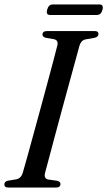

<svg xmlns="http://www.w3.org/2000/svg" viewBox="-22 -839 480 859"><path d="M179.5 -65.5Q173.5 -40.5 193 -36L235 -30Q248.5 -26 248.5 -16Q248.5 0 229 0H14.5Q-2.5 0 -2.5 -14Q-2.5 -27 13 -30.5L49.5 -36.5Q72.5 -40.5 80 -66.5Q87 -90 99 -133.5Q111 -177 126.2 -232.5Q141.5 -288 157.8 -348Q174 -408 189.2 -464.2Q204.5 -520.5 216.5 -566Q228.5 -611.5 235 -637.5Q239.5 -659 220 -663.5L182.5 -670Q168 -674 168 -684.5Q168.5 -700 188.5 -700H402.5Q418.5 -700 418.5 -687Q418.5 -674 401.5 -670L359.5 -662.5Q340.5 -658 333.5 -634.5Q326.5 -608.5 314 -563Q301.5 -517.5 286 -460.8Q270.5 -404 254.2 -344.2Q238 -284.5 223.2 -229Q208.5 -173.5 197 -130.5Q185.5 -87.5 179.5 -65.5ZM189 -795.5Q195 -819 214 -819H423.5Q442.5 -819 436.5 -795.5Q430.5 -772 411 -772H202Q182.5 -772 189 -795.5Z"/></svg>

Font: Fraunces 144pt Soft
Style: Italic
Weight: 400
Italic angle: -16°
Version: Version 1.000;[b76b70a41]